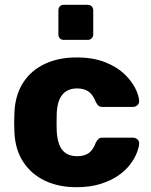

<svg xmlns="http://www.w3.org/2000/svg" viewBox="-20 -769 630 799"><path d="M298 10Q224 10 167 -17Q110 -44 76.5 -95.5Q43 -147 40 -219Q39 -235 39 -259.5Q39 -284 40 -300Q43 -373 76 -424.5Q109 -476 166.5 -503Q224 -530 298 -530Q367 -530 416.5 -510.5Q466 -491 496.5 -462Q527 -433 542.5 -402.5Q558 -372 559 -349Q560 -339 552 -331.5Q544 -324 534 -324H407Q396 -324 390 -329Q384 -334 379 -344Q367 -375 348.5 -388Q330 -401 301 -401Q261 -401 239.5 -375Q218 -349 216 -295Q215 -255 216 -224Q219 -169 240 -144Q261 -119 301 -119Q332 -119 350 -132.5Q368 -146 379 -176Q384 -186 390 -191Q396 -196 407 -196H534Q544 -196 552 -189Q560 -182 559 -171Q558 -155 549 -132Q540 -109 521 -84Q502 -59 471.5 -38Q441 -17 398 -3.5Q355 10 298 10ZM245 -603Q235 -603 229 -609.5Q223 -616 223 -626V-726Q223 -736 229 -742.5Q235 -749 245 -749H345Q355 -749 361.5 -742.5Q368 -736 368 -726V-626Q368 -616 361.5 -609.5Q355 -603 345 -603Z"/></svg>

Font: Rubik
Style: Bold
Weight: 700
Designer: Hubert and Fischer
Foundry: Hubert and Fischer
Version: Version 2.300;gftools[0.9.30]